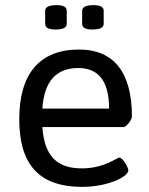

<svg xmlns="http://www.w3.org/2000/svg" viewBox="-20 -722 579 748"><path d="M200 -702C168 -702 156 -693 156 -680V-629C156 -615 168 -607 196 -607C228 -607 240 -616 240 -629V-680C240 -694 228 -702 200 -702ZM344 -702C312 -702 300 -693 300 -680V-629C300 -615 312 -607 340 -607C372 -607 384 -616 384 -629V-680C384 -694 372 -702 344 -702ZM288 -529C135 -529 55 -435 55 -258C55 -79 134 6 300 6C401 6 480 -34 480 -58C480 -69 459 -108 445 -108C435 -108 386 -66 299 -66C200 -66 153 -116 145 -227H461C473 -227 494 -256 494 -268C494 -438 425 -529 288 -529ZM285 -457C365 -457 405 -404 405 -299H145C152 -404 198 -457 285 -457Z"/></svg>

Font: Asap
Style: Regular
Weight: 400
Designer: Pablo Cosgaya
Foundry: Pablo Cosgaya
Version: Version 1.007;PS 001.007;hotconv 1.0.70;makeotf.lib2.5.58329